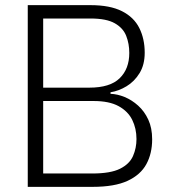

<svg xmlns="http://www.w3.org/2000/svg" viewBox="-20 -727 656 747"><path d="M88 -707H332Q408 -707 454.5 -683.5Q501 -660 522 -618Q543 -576 543 -522Q543 -475 523 -442.5Q503 -410 472.5 -391.5Q442 -373 410 -368V-362Q437 -361 465 -349.5Q493 -338 517.5 -316Q542 -294 557 -261.5Q572 -229 572 -185Q572 -130 549.5 -88.5Q527 -47 476.5 -23.5Q426 0 340 0H88ZM339 -52Q410 -52 447 -70.5Q484 -89 497.5 -120Q511 -151 511 -186Q511 -227 494.5 -260.5Q478 -294 441.5 -314Q405 -334 344 -334H148V-52ZM328 -386Q408 -386 445.5 -422.5Q483 -459 483 -521Q483 -557 471 -587.5Q459 -618 426.5 -636.5Q394 -655 332 -655H148V-386Z"/></svg>

Font: Asta Sans Light
Style: Regular
Weight: 300
Designer: 42dot
Version: Version 1.000